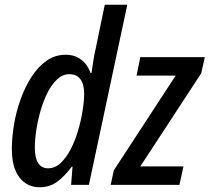

<svg xmlns="http://www.w3.org/2000/svg" viewBox="-20 -780 884 810"><path d="M147 10Q94 10 62 -31.5Q30 -73 30 -152Q30 -200 39 -254Q48 -308 66.5 -360Q85 -412 112.5 -455Q140 -498 176 -523.5Q212 -549 257 -549Q296 -549 323 -528Q350 -507 362 -472H366Q370 -498 374 -525Q378 -552 384 -576L422 -760H517L355 0H280L286 -77H283Q253 -37 221.5 -13.5Q190 10 147 10ZM183 -70Q212 -70 236 -92.5Q260 -115 278.5 -151Q297 -187 309.5 -229.5Q322 -272 328.5 -313Q335 -354 335 -385Q335 -424 319.5 -445.5Q304 -467 272 -467Q245 -467 222 -446Q199 -425 181.5 -391Q164 -357 152 -316Q140 -275 133.5 -233.5Q127 -192 127 -158Q127 -70 183 -70ZM447 0 460 -61 721 -461H556L572 -539H844L829 -471L572 -78H754L737 0Z"/></svg>

Font: Noto Sans Condensed Medium
Style: Italic
Weight: 500
Width: 3
Italic angle: -12°
Designer: Monotype Design Team
Foundry: Monotype Imaging Inc.
Version: Version 2.013; ttfautohint (v1.8.4.7-5d5b)